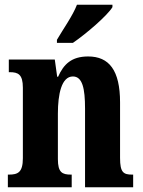

<svg xmlns="http://www.w3.org/2000/svg" viewBox="-20 -786 599 806"><path d="M219 -619V-606H286C343 -645 431 -721 452 -756V-766H303C286 -721 244 -662 219 -619ZM13 0H281V-53H278C241 -53 223 -62 223 -118V-309C223 -390 238 -465 286 -465C326 -465 337 -415 337 -330V0H539V-53H535C498 -53 484 -62 484 -123V-356C484 -491 438 -549 350 -549C280 -549 247 -516 224 -464H220L210 -536H17V-483H21C56 -483 76 -474 76 -418V-122C76 -62 55 -53 17 -53H13Z"/></svg>

Font: Noto Serif Tamil ExtraCondensed ExtraBold
Style: Regular
Weight: 800
Width: 2
Designer: Indian Type Foundry, Tom Grace, and the Monotype Design Team
Foundry: Monotype Imaging Inc.
Version: Version 2.004